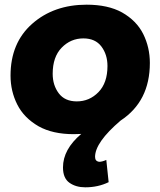

<svg xmlns="http://www.w3.org/2000/svg" viewBox="-20 -567 684 820"><path d="M344 233Q304 233 276.5 213.5Q249 194 249 148Q249 71 327 5L295 6Q205 6 145 -27.5Q82.5 -63.5 53.8 -120.5Q25 -177.5 25 -244Q25 -384 117.5 -465.5Q210 -547 350 -547Q441 -547 501 -514Q563.5 -478.5 591.8 -421.5Q620 -364.5 620 -298Q620 -134 495 -52Q386 41 386 103Q386 122 404 124Q416 124 434 116L444 211Q399 233 344 233ZM308 -134Q362 -134 400.5 -173.5Q439 -213 439 -285Q439 -334 413 -368.5Q387 -403 336 -403Q282 -403 243.5 -363.5Q205 -324 205 -252Q205 -203 231 -168.5Q257 -134 308 -134Z"/></svg>

Font: Argentum Sans
Style: Bold Italic
Weight: 700
Italic angle: -11°
Designer: Julieta Ulanovsky (font), Cristiano Sobral (main changes and remaster)
Foundry: Julieta Ulanovsky (font), Cristiano Sobral (main changes and remaster)
Version: Version 2.007;June 15, 2022;FontCreator 14.0.0.2814 64-bit; 